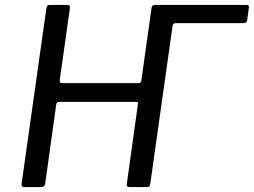

<svg xmlns="http://www.w3.org/2000/svg" viewBox="-20 -762 1034 782"><path d="M610.5 -742H985.2Q995.2 -742 993.7 -731.1L986.8 -680.4Q985.3 -667.9 972.3 -667.9H697.4Q683.9 -667.9 682.3 -656.1ZM533.8 -347H219.6Q211.8 -347 209.3 -338.5L164.1 -14.5Q162.3 0 146 0H80.4Q72.4 0 69.7 -3.5Q67 -6.9 68 -14.1L168.9 -728.4Q170.5 -742 182.2 -742H254.8Q266.3 -742 264.7 -729L223.3 -435.4Q221.8 -423.3 233.2 -423.3H543.5Q554.2 -423.3 555.8 -434.6L597.2 -729.7Q599.5 -742 609.5 -742H682.8Q694.5 -742 693 -728.4L592.1 -13.6Q590.5 0 578.8 0H508.3Q494.7 0 496.3 -11.8L541.7 -337.8Q543 -342.4 540.9 -344.7Q538.9 -347 533.8 -347Z"/></svg>

Font: Libre Franklin Thin
Style: Italic
Weight: 100
Italic angle: -8°
Designer: Pablo Impallari, Rodrigo Fuenzalida, Nhung Nguyen
Foundry: Impallari Type
Version: Version 3.000